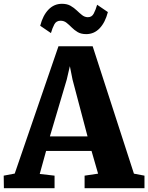

<svg xmlns="http://www.w3.org/2000/svg" viewBox="-36 -990 780 1010"><path d="M41.5 -77 271.5 -746.5H451.5L668.5 -76.5L724 -66V0H409V-66L480 -76.5L445.5 -196H206.5L173 -75L251 -66V0H-15.5L-16.5 -66ZM424.5 -272.5 345.5 -571.5 331.5 -642 315 -571 226.5 -272.5ZM417.5 -810.5Q390.5 -810.5 372.5 -821.2Q354.5 -832 341 -845.8Q327.5 -859.5 314 -870.2Q300.5 -881 282.5 -881Q260 -881 249.8 -861.8Q239.5 -842.5 232 -816L175.5 -854.5Q189.5 -909 219 -939.5Q248.5 -970 290 -970Q317 -970 335.2 -959.5Q353.5 -949 367.8 -935.2Q382 -921.5 395.5 -910.8Q409 -900 425.5 -899.5Q447 -899 457.2 -918.8Q467.5 -938.5 475 -965L531.5 -926.5Q517.5 -872 488.2 -841.2Q459 -810.5 417.5 -810.5Z"/></svg>

Font: Merriweather Light 18pt Black
Style: Regular
Weight: 900
Version: Version 2.100